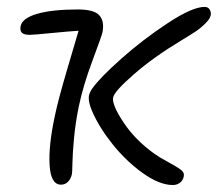

<svg xmlns="http://www.w3.org/2000/svg" viewBox="-20 -489 624 550"><path d="M475.1 41Q437 41 389.4 7.1Q341.8 -26.9 303.2 -75Q264.6 -123 244.1 -169.9Q231.9 -197.8 234.9 -215.8Q238.8 -229 246.1 -237.8Q266.6 -266.6 327.4 -320.8Q388.2 -375 459.5 -422.1Q530.8 -469.2 565.9 -469.2Q575.2 -469.2 579.6 -463.1Q584 -457 584 -449.2Q584 -437.5 569.3 -422.9Q554.7 -408.2 541 -399.2Q527.3 -390.1 499 -373Q420.4 -325.7 364 -276.6Q307.6 -227.5 304.2 -210Q299.8 -189.9 333.3 -139.2Q366.7 -88.4 421.9 -48.8Q436 -38.6 459.7 -25.9Q483.4 -13.2 495.1 -4.9Q506.8 3.4 506.8 11.2Q506.8 23.9 497.8 32.5Q488.8 41 475.1 41ZM154.8 40Q125.5 40 122.1 -15.9Q118.7 -71.8 137.2 -157.2Q145.5 -199.2 174.3 -296.6Q203.1 -394 205.1 -400.9Q179.2 -399.4 127.4 -394.3Q75.7 -389.2 64.9 -389.2Q48.3 -389.2 42.5 -395.5Q36.6 -401.9 39.1 -414.1Q43.5 -437 86.7 -449.5Q129.9 -461.9 203.1 -461.9Q248.5 -461.9 263.9 -445.8Q279.3 -429.7 273.9 -397.9Q272 -387.7 244.9 -315.4Q217.8 -243.2 205.1 -181.2Q196.3 -137.7 192.1 -94Q188 -50.3 187.5 -22.2Q187 5.9 186 9.8Q183.1 23.4 174.8 31.7Q166.5 40 154.8 40Z"/></svg>

Font: Shantell Sans Bouncy
Style: Italic
Weight: 300
Italic angle: -11.31°
Designer: Stephen Nixon, Anya Danilova, Shantell Martin
Foundry: Arrow Type
Version: Version 1.006;[9816181b4]